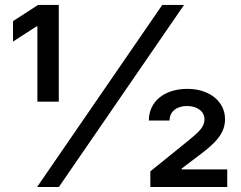

<svg xmlns="http://www.w3.org/2000/svg" viewBox="-20 -747 961 767"><path d="M128.2 0H215.2L715.2 -727.3H628.2ZM32 -581 126.1 -641.7H129.3V-340.9H214.8V-727.3H132.1L32 -662.6ZM574.6 -265.6H657.3C657.3 -301.8 686.4 -323.5 726.6 -323.5C766.3 -323.5 796.9 -303.3 796.9 -269.9C796.9 -240.8 774.9 -219.8 735.1 -187.5L580.6 -62.5V0H887.8V-70.3H705.6V-73.5L772.7 -124.6C847.3 -179.3 878.9 -217.3 878.9 -271.3C878.9 -339.1 820 -392 728.3 -392C637.8 -392 574.6 -342.3 574.6 -265.6Z"/></svg>

Font: Magic Ui Pro Semi Bold
Style: Regular
Weight: 600
Designer: Stefan Endress, Andreas Faust
Version: Version 1.000;FEAKit 1.0